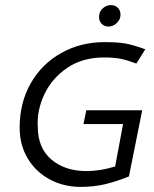

<svg xmlns="http://www.w3.org/2000/svg" viewBox="-20 -723 602 752"><path d="M57 0ZM485 -32Q436 -12 391.5 -1.5Q347 9 296 9Q229 9 174.5 -20.5Q120 -50 88.5 -102.5Q57 -155 57 -223Q57 -321 100.5 -397Q144 -473 220 -515.5Q296 -558 389 -558Q439 -558 469 -553Q499 -548 549 -530L514 -474Q480 -487 453.5 -492.5Q427 -498 388 -498Q303 -498 243 -457Q183 -416 153.5 -353Q124 -290 128 -227Q128 -143 181.5 -98Q235 -53 318 -53Q373 -53 431 -71L462 -237H307L318 -291H537ZM368 -656Q368 -662 369 -666Q371 -681 384.5 -692Q398 -703 414 -703Q431 -703 441.5 -692.5Q452 -682 452 -665Q452 -647 437.5 -633Q423 -619 405 -619Q389 -619 378.5 -629.5Q368 -640 368 -656Z"/></svg>

Font: Cambay Devanagari
Style: Italic
Weight: 400
Italic angle: -11°
Designer: Pooja Saxena
Foundry: Pooja Saxena
Version: Version 1.018;PS 001.018;hotconv 1.0.70;makeotf.lib2.5.58329